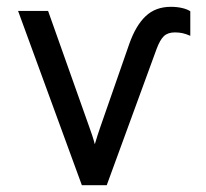

<svg xmlns="http://www.w3.org/2000/svg" viewBox="-20 -543 603 563"><path d="M220 0 33 -511H121L242 -170Q246.5 -157.5 250.5 -145.5Q254.5 -133.5 258 -120Q262 -133.5 265.8 -145.5Q269.5 -157.5 274 -170L359 -414Q378 -468 407 -495.5Q436 -523 481 -523Q499 -523 514 -519.5Q529 -516 538 -510V-438Q525.5 -443.5 515 -445.8Q504.5 -448 493 -448Q472 -448 460.5 -437Q449 -426 439 -399L293 0Z"/></svg>

Font: Undotted
Style: Regular
Weight: 400
Designer: Delve Withrington, Dave Bailey, Thomas Jockin
Foundry: Delve Fonts LLC
Version: Version 4.000